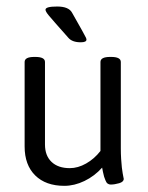

<svg xmlns="http://www.w3.org/2000/svg" viewBox="-20 -574 462 598"><path d="M231.5 -442.3Q204.9 -442.3 193 -456.2Q141.9 -513.7 131.8 -526Q121.7 -538.2 121.7 -543.8Q121.7 -553.7 158.1 -553.7Q194.2 -553.7 204.5 -534.3Q245.3 -462.5 247.7 -456.6Q249.3 -452.6 249.3 -450.7Q249.3 -442.3 231.5 -442.3ZM180.3 4.8Q122.5 4.8 89.6 -27.7Q56.7 -60.2 56.7 -117.7V-380.9Q56.7 -396.7 86.8 -396.7H90Q120.1 -396.7 120.1 -380.9V-124.1Q120.1 -89.2 140.5 -69.8Q160.9 -50.3 197.4 -50.3Q222.8 -50.3 248.3 -64.8Q273.9 -79.3 292.9 -103.8V-380.9Q292.9 -396.7 323 -396.7H326.2Q356.3 -396.7 356.3 -380.9V-112.2Q356.3 -94.7 357.3 -78.9Q358.3 -63 359.5 -52.5Q360.7 -42 362.1 -34.3Q363.5 -26.6 364.4 -22Q365.4 -17.4 365.4 -17Q365.4 -7.5 351.2 -3.4Q336.9 0.8 324.6 0.8Q319.5 0.8 315.3 -2.2Q311.1 -5.2 308.4 -12.5Q305.6 -19.8 304.2 -23.8Q302.8 -27.7 300.6 -38.8Q298.5 -49.9 298.1 -51.9Q274.3 -25.4 243 -10.3Q211.7 4.8 180.3 4.8Z"/></svg>

Font: Jaldi
Style: Regular
Weight: 400
Designer: Pablo Cosgaya and Nicolas Silva
Foundry: Omnibus-Type
Version: Version 1.001;PS 001.001;hotconv 1.0.70;makeotf.lib2.5.58329